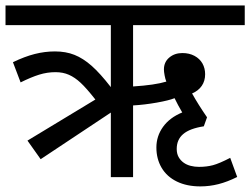

<svg xmlns="http://www.w3.org/2000/svg" viewBox="-20 -642 907 696"><path d="M26.9 -416.5Q69.3 -437 106 -446.3Q142.6 -455.6 179.2 -455.6Q218.8 -455.6 250 -443.1Q281.2 -430.7 312 -403.6Q342.8 -376.5 381.8 -326.2V-550.8H0V-622.1H867.2V-550.8H462.4V-328.6Q540.5 -333.5 583 -346.2Q579.1 -355.5 576.7 -368.9Q574.2 -382.3 574.2 -390.1Q574.2 -417 593.5 -433.3Q612.8 -449.7 641.1 -449.7Q666 -449.7 685.1 -439.5Q704.1 -429.2 713.9 -411.9Q723.6 -394.5 723.6 -373Q723.6 -348.6 711.4 -330.8Q699.2 -313 676.3 -303.2Q698.2 -263.7 730.5 -216.8L718.8 -184.1Q668 -176.3 644.3 -156.2Q620.6 -136.2 620.6 -102.1Q620.6 -85 627.4 -72.8Q634.3 -60.5 645.5 -52.5Q656.7 -44.4 671.1 -40.8Q685.5 -37.1 701.2 -37.1Q729 -37.1 752 -43.2Q774.9 -49.3 814.5 -69.8L839.8 -0.5Q804.7 17.1 772.2 25.4Q739.7 33.7 706.5 33.7Q657.2 33.7 621.1 16.1Q585 -1.5 565.9 -33.7Q546.9 -65.9 546.9 -107.4Q546.9 -148.4 571 -182.1Q595.2 -215.8 640.6 -234.4Q625 -260.7 612.8 -286.1Q592.3 -277.8 548.1 -270Q503.9 -262.2 462.4 -259.8V0H381.8V-233.9L127.4 -64.9L79.6 -132.3L325.7 -281.2Q293 -322.8 272.2 -342Q251.5 -361.3 230 -370.8Q208.5 -380.4 181.2 -380.4Q150.9 -380.4 121.8 -371.3Q92.8 -362.3 54.7 -343.3ZM381.8 -622.1ZM718.8 -250Z"/></svg>

Font: Noto Sans Devanagari UI
Style: Regular
Weight: 400
Designer: Monotype Design Team
Foundry: Monotype Imaging Inc.
Version: Version 1.06